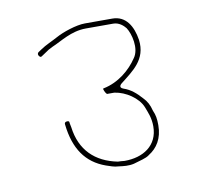

<svg xmlns="http://www.w3.org/2000/svg" viewBox="-50 -672 463 448"><g transform="rotate(-10 181.0 -448.0)"><path d="M66.3 -562.9C66.4 -563 66.7 -563.1 66.8 -563.2L75.8 -569.2C93.2 -580.8 75.3 -568.9 75.5 -569C81.3 -573.4 87.3 -576.9 94 -579.9C116.2 -589.1 143 -608.5 178 -608.5H243C256.7 -608.5 266.6 -599.3 271.9 -592.7C272 -592.6 272.1 -592.3 272.2 -592.2C281.5 -578.2 291.6 -541.3 276 -520.5C263.5 -503.8 276.4 -521 276.2 -520.8C259.3 -495.4 231 -471 194.8 -463.7C193.7 -463.4 193.4 -463.2 193.3 -463.1C193 -462.2 195.8 -453.1 200.3 -449.5H217C217.3 -449.5 217.7 -449.5 218.1 -449.4C243.8 -445.7 272.7 -426.9 282 -403.7C287 -390.3 293.5 -376.9 293.5 -356.5C293.5 -310.5 257.3 -288.5 214 -288.5C213.8 -288.5 213.4 -288.5 213.2 -288.5C207.4 -289.2 202.6 -289.5 199 -289.5C198.6 -289.5 198 -289.6 197.5 -289.6C145.2 -300.1 111.6 -332.2 104.6 -387.5L102.6 -397.5C102.6 -397.9 102.5 -398.5 102.5 -399C102.5 -401.5 101.3 -402.7 97.8 -402.7C93.3 -402.7 90.7 -400.5 91.4 -396.2C91.4 -396.1 91.4 -396 91.5 -395.8C97.9 -337.9 122.7 -301.9 168.5 -285.6C176.6 -282.7 188.7 -278.5 196 -278.5C196.3 -278.5 196.7 -278.5 197.1 -278.4C209.5 -276.7 221.3 -275.3 233.8 -278.2C248.9 -283.1 262.8 -285.3 271.4 -291.9C271.5 -292 271.8 -292.2 272 -292.4C291.4 -304.5 305.5 -325 305.5 -357C305.5 -372.3 303.8 -381.5 299.1 -392C299 -392.2 298.8 -392.8 298.7 -393.2C295.5 -406.1 290.3 -416.1 281.7 -424.7C281.6 -424.8 281.5 -424.9 281.4 -425C269.6 -438.3 257 -449.4 240.6 -454.9C226.9 -459.5 238.3 -467.9 238.3 -467.9C267.8 -491.4 301.9 -513.2 295.6 -560.9C290.6 -593.3 275.3 -620.5 243 -620.5H178C156.9 -620.5 124.2 -609.1 108.6 -600.4C94.4 -592.6 79.4 -586.6 68.2 -578.8L59.5 -573C57 -570.7 56.7 -566.8 59.9 -563.5C62 -561.2 63.8 -560.8 66.3 -562.9Z"/></g></svg>

Font: Take Off
Style: Hairball
Weight: 400
Foundry: Cannot Into Space Fonts
Version: Version 0.89